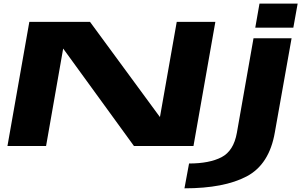

<svg xmlns="http://www.w3.org/2000/svg" viewBox="-20 -794 1672 1044"><path d="M20.5 0H230.5L323.5 -530L708.5 0H1032L1151 -675H941L850 -159H848.5L469.5 -675H139.5ZM983 230Q1198.5 230 1321.5 165Q1444.5 100 1474.5 -74.5L1565.5 -586H1358.5L1268 -72Q1250.5 26.5 1184.5 60.8Q1118.5 95 1008 95ZM1391 -774.5 1368 -643.5H1575L1598.5 -774.5Z"/></svg>

Font: Anybody ExtraExpanded
Style: Bold Italic
Weight: 700
Width: 8
Italic angle: -10°
Version: Version 1.113;gftools[0.9.25]